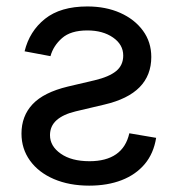

<svg xmlns="http://www.w3.org/2000/svg" viewBox="-20 -567 556 598"><path d="M56.6 -407.2Q71.8 -469.7 120.1 -508.3Q168.5 -546.9 252 -546.9Q309.6 -546.9 354.5 -526.9Q399.4 -506.8 425.3 -471.4Q451.2 -436 451.2 -389.6Q451.2 -332.5 414.8 -295.4Q378.4 -258.3 304.7 -241.2L215.8 -220.2Q176.8 -210.9 156.2 -192.6Q135.7 -174.3 135.7 -146Q135.7 -111.8 169.2 -88.4Q202.6 -64.9 258.8 -64.9Q310.5 -64.9 341.8 -86.7Q373 -108.4 382.8 -151.9L466.3 -137.7Q458.5 -88.9 430.7 -55.9Q402.8 -22.9 358.9 -5.9Q314.9 11.2 257.8 11.2Q195.8 11.2 147.9 -9.3Q100.1 -29.8 73.5 -66.7Q46.9 -103.5 46.9 -150.9Q46.9 -205.6 81.5 -242.4Q116.2 -279.3 191.4 -297.4L274.4 -316.9Q319.8 -327.6 341.8 -345.7Q363.8 -363.8 363.8 -394Q363.8 -428.2 332 -450.2Q300.3 -472.2 252 -472.2Q200.2 -472.2 173.1 -448.2Q146 -424.3 137.2 -392.1Z"/></svg>

Font: Inter 18pt
Style: Regular
Weight: 400
Designer: Rasmus Andersson
Foundry: rsms
Version: Version 4.001;git-66647c0bb